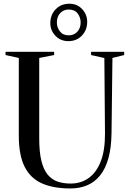

<svg xmlns="http://www.w3.org/2000/svg" viewBox="-20 -1028 713 1057"><path d="M367.5 9.5Q274 9.5 210.8 -18.5Q147.5 -46.5 115.5 -110.2Q83.5 -174 83.5 -280.5V-709L10.5 -725V-743H278V-725L196 -709V-265.5Q196 -190.5 208 -142Q220 -93.5 242.8 -66.2Q265.5 -39 297.5 -28.2Q329.5 -17.5 369 -17.5Q425.5 -17.5 468 -47.8Q510.5 -78 534.5 -139.2Q558.5 -200.5 558 -294L554.5 -708.5L481.5 -725V-743H663.5V-725L599 -709L594 -297Q593 -215.5 577 -157.5Q561 -99.5 531.2 -62.5Q501.5 -25.5 460.2 -8Q419 9.5 367.5 9.5ZM356.5 -801.5Q313.5 -801.5 285.2 -831Q257 -860.5 257 -900.5Q257 -946.5 286.5 -977Q316 -1007.5 361.5 -1007.5Q404.5 -1007.5 432.2 -978Q460 -948.5 460 -907.5Q460 -862.5 430.8 -832Q401.5 -801.5 356.5 -801.5ZM358.5 -833.5Q387.5 -833.5 405.8 -853.5Q424 -873.5 424 -904.5Q424 -931.5 407.8 -953.5Q391.5 -975.5 358.5 -975.5Q329.5 -975.5 311.2 -955.5Q293 -935.5 293 -904.5Q293 -877.5 309.5 -855.5Q326 -833.5 358.5 -833.5Z"/></svg>

Font: Merriweather 144pt
Style: Regular
Weight: 400
Version: Version 2.100